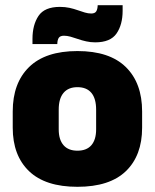

<svg xmlns="http://www.w3.org/2000/svg" viewBox="-20 -704 596 739"><path d="M278 15Q154.5 15 91.8 -45.2Q29 -105.5 29 -212.5V-275Q29 -384.5 92 -446Q155 -507.5 278 -507.5Q401.5 -507.5 464.2 -446Q527 -384.5 527 -275V-212.5Q527 -105.5 464.5 -45.2Q402 15 278 15ZM278 -124Q313.5 -124 331.8 -145.2Q350 -166.5 350 -206V-282Q350 -324.5 331.8 -346.5Q313.5 -368.5 278 -368.5Q243 -368.5 224.5 -346.5Q206 -324.5 206 -282V-206Q206 -166.5 224.5 -145.2Q243 -124 278 -124ZM346.5 -541Q328.5 -541 311.8 -544.8Q295 -548.5 280 -553.8Q265 -559 251.5 -562.8Q238 -566.5 226.5 -566.5Q212 -566.5 206.5 -558.8Q201 -551 200.5 -535V-534.5H105V-554.5Q105 -608 128.2 -642.8Q151.5 -677.5 210.5 -677.5Q230.5 -677.5 247.5 -673.8Q264.5 -670 279 -664.8Q293.5 -659.5 306.5 -655.8Q319.5 -652 331 -652Q345 -652 350.2 -660Q355.5 -668 356 -683.5V-684H452V-662.5Q452 -609 428.5 -575Q405 -541 346.5 -541Z"/></svg>

Font: Anek Devanagari Medium ExtraBold
Style: Regular
Weight: 800
Version: Version 1.003